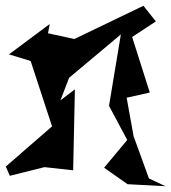

<svg xmlns="http://www.w3.org/2000/svg" viewBox="-46 -617 592 664"><path d="M469 0 416 -146 392 -279 472 -297 411 -489 493 -543 450 -597 211 -482 120 -502 126 -534 -15 -429 60 -406 134 -180 -26 -41 -12 -9 108 -39 207 -28 213 -308 163 -270 193 -348 372 -498 331 -251 394 -133 314 -37 395 20 526 27Z"/></svg>

Font: Asimov Silicon
Style: Regular
Weight: 400
Designer: Google
Version: Version 2.000980; 2014